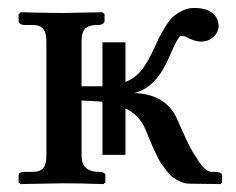

<svg xmlns="http://www.w3.org/2000/svg" viewBox="-20 -463 597 485"><path d="M296.9 -71.8H238.8V-206.1Q193.4 -209 186 -209V-69.8Q186 -28.8 230 -28.8Q246.1 -28.8 246.1 -20V-2L241.2 2Q179.2 0 140.1 0L32.2 2L26.9 -2V-20Q26.9 -28.8 42 -28.8H61Q81.5 -28.8 89.4 -38.6Q97.2 -48.3 97.2 -69.8V-357.9Q97.2 -379.4 89.4 -389.6Q81.5 -399.9 61 -399.9H42Q35.6 -399.9 31.2 -402.8Q26.9 -405.8 26.9 -410.2V-426.8L32.2 -432.1Q104 -430.2 140.1 -430.2L238.8 -432.1L244.1 -426.8V-410.2Q244.1 -405.8 239.5 -402.8Q234.9 -399.9 228 -399.9Q217.8 -399.9 211.4 -398.7Q205.1 -397.5 198.7 -393.6Q192.4 -389.6 189.2 -380.9Q186 -372.1 186 -357.9V-245.1H238.8V-356H296.9V-255.9Q323.2 -266.6 339.1 -287.8Q355 -309.1 370.1 -342.8Q378.9 -361.8 383.5 -371.1Q388.2 -380.4 398.4 -396.7Q408.7 -413.1 417.7 -421.1Q426.8 -429.2 440.7 -436Q454.6 -442.9 470.2 -442.9Q501 -442.9 516.6 -429.9Q532.2 -417 532.2 -397Q532.2 -381.8 519.3 -369.9Q506.3 -357.9 487.8 -357.9Q473.6 -357.9 455.1 -367.2Q448.7 -372.1 437 -372.1Q435.5 -372.1 433.8 -370.4Q432.1 -368.7 430.2 -365.5Q428.2 -362.3 426.3 -359.1Q424.3 -356 421.9 -350.8Q419.4 -345.7 417.7 -342Q416 -338.4 413.3 -332.3Q410.6 -326.2 409.2 -323.2Q375.5 -240.7 318.8 -228Q401.9 -225.1 429.2 -158.2Q436.5 -141.6 439.5 -135Q442.4 -128.4 451.4 -108.9Q460.4 -89.4 467 -78.9Q473.6 -68.4 482.4 -54.9Q491.2 -41.5 499.5 -35.2Q507.8 -28.8 515.1 -28.8H522.9Q541 -28.8 541 -20V-2L537.1 2L459 1Q447.3 1 436.3 -3.9Q425.3 -8.8 417.5 -14.4Q409.7 -20 400.4 -32.2Q391.1 -44.4 386.7 -50.8Q382.3 -57.1 374.5 -73.5Q366.7 -89.8 365.2 -93.5Q363.8 -97.2 356.9 -112.8Q348.6 -133.8 343.3 -145Q337.9 -156.2 325.9 -168.7Q314 -181.2 296.9 -189Z"/></svg>

Font: Common Serif Medium
Style: Regular
Weight: 500
Designer: Philipp H. Poll, Khaled Hosny
Foundry: Stefan Peev, Context Ltd.
Version: Version 1.026